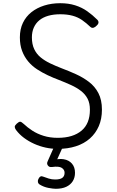

<svg xmlns="http://www.w3.org/2000/svg" viewBox="-20 -910 728 1198"><path d="M340 19Q302 19 265 11Q228 3 193.5 -12.5Q159 -28 130 -49.5Q101 -71 80 -99Q72 -110 72 -118.5Q72 -127 84 -138Q97 -150 105 -150.5Q113 -151 129 -136Q151 -115 181.5 -95Q212 -75 252 -62.5Q292 -50 340 -50Q389 -50 426 -61.5Q463 -73 489 -95Q515 -117 528 -149.5Q541 -182 541 -225Q541 -266 526.5 -294Q512 -322 485.5 -342.5Q459 -363 424 -379Q389 -395 348 -411Q313 -424 278 -440.5Q243 -457 211.5 -477.5Q180 -498 156 -526.5Q132 -555 118 -592Q104 -629 104 -677Q104 -728 123 -767.5Q142 -807 176 -834Q210 -861 256 -875.5Q302 -890 356 -890Q407 -890 448.5 -877Q490 -864 523.5 -840.5Q557 -817 587 -787Q595 -779 594.5 -769.5Q594 -760 584 -751Q574 -740 563.5 -737Q553 -734 544 -742Q519 -766 492.5 -784.5Q466 -803 432.5 -812Q399 -821 356 -821Q314 -821 281 -811.5Q248 -802 225.5 -783.5Q203 -765 191 -738Q179 -711 179 -677Q179 -634 193.5 -603.5Q208 -573 233.5 -552Q259 -531 293.5 -514.5Q328 -498 367 -483Q410 -467 454 -447Q498 -427 535 -399Q572 -371 594 -329Q616 -287 616 -226Q616 -168 596.5 -123Q577 -78 541 -46Q505 -14 454 2.5Q403 19 340 19ZM328 268Q312 268 282.5 262.5Q253 257 227 241Q218 235 216.5 225Q215 215 220 206Q226 194 233.5 191Q241 188 252 193Q265 198 284 204Q303 210 324 210Q355 210 369 199.5Q383 189 383 168Q383 149 365.5 137.5Q348 126 305 132Q295 133 289.5 131Q284 129 279 123Q274 116 274 109.5Q274 103 278 95L324 -9H379L327 106L304 92Q345 78 377.5 83.5Q410 89 429 111Q448 133 448 168Q448 198 434 220.5Q420 243 393.5 255.5Q367 268 328 268Z"/></svg>

Font: Playwrite GB S Light
Style: Regular
Weight: 300
Designer: Veronika Burian, José Scaglione
Foundry: TypeTogether
Version: Version 1.002